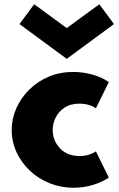

<svg xmlns="http://www.w3.org/2000/svg" viewBox="-20 -866 558 902"><path d="M324.5 16Q374.5 16 419 2Q463.5 -12 491 -32L430.5 -155Q417.5 -145.5 397.2 -139.2Q377 -133 353.5 -133Q296 -133 261.8 -169.2Q227.5 -205.5 227.5 -256Q227.5 -285 241.2 -313.2Q255 -341.5 283 -360.2Q311 -379 352.5 -379Q400 -379 430.5 -357L491 -480Q464.5 -500.5 418.8 -514.2Q373 -528 323.5 -528Q261.5 -528 209 -505.8Q156.5 -483.5 117.5 -445Q78.5 -406.5 56.8 -357.5Q35 -308.5 35 -255.5Q35 -199.5 58 -150.2Q81 -101 121 -63.5Q161 -26 213.5 -5Q266 16 324.5 16ZM293.5 -589.5 515.5 -753 446.5 -846 293.5 -734 140.5 -846 71.5 -753Z"/></svg>

Font: Spartan ExtraBold
Style: Regular
Weight: 800
Designer: Matt Bailey, Mirko Velimirovic
Foundry: Matt Bailey
Version: Version 1.003; ttfautohint (v1.8.3)